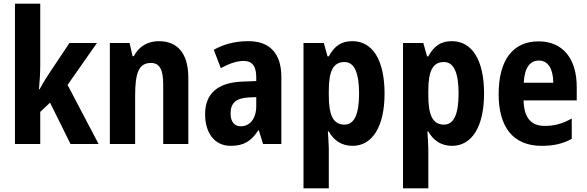

<svg xmlns="http://www.w3.org/2000/svg" viewBox="-20 -780 3180 1040"><path d="M198 -427V-760H61V0H198V-174L251 -224L362 0H514L346 -320L505 -547H356L240 -373C226 -352 208 -322 194 -296H191C195 -338 198 -384 198 -427Z M841 -557C780 -557 733 -529 705 -476H698L682 -547H575V0H712V-261C712 -387 732 -439 798 -439C847 -439 864 -399 864 -322V0H1000V-360C1000 -491 941 -557 841 -557Z M1326 -557C1253 -557 1189 -540 1138 -510L1176 -411C1222 -436 1264 -450 1300 -450C1345 -450 1368 -423 1368 -362V-341L1293 -338C1161 -333 1091 -275 1091 -161C1091 -65 1138 10 1230 10C1302 10 1342 -17 1379 -74H1382L1405 0H1504V-363C1504 -491 1441 -557 1326 -557ZM1325 -252 1368 -254V-205C1368 -137 1333 -96 1285 -96C1250 -96 1229 -119 1229 -167C1229 -220 1257 -248 1325 -252Z M1889 -557C1830 -557 1793 -533 1761 -475H1754L1734 -547H1624V240H1761V24C1761 0 1758 -32 1756 -68H1761C1788 -19 1831 10 1890 10C1996 10 2063 -93 2063 -273C2063 -455 1998 -557 1889 -557ZM1846 -444C1899 -444 1925 -387 1925 -273C1925 -161 1899 -105 1846 -105C1784 -105 1761 -157 1761 -264V-288C1761 -396 1785 -444 1846 -444Z M2428 -557C2369 -557 2332 -533 2300 -475H2293L2273 -547H2163V240H2300V24C2300 0 2297 -32 2295 -68H2300C2327 -19 2370 10 2429 10C2535 10 2602 -93 2602 -273C2602 -455 2537 -557 2428 -557ZM2385 -444C2438 -444 2464 -387 2464 -273C2464 -161 2438 -105 2385 -105C2323 -105 2300 -157 2300 -264V-288C2300 -396 2324 -444 2385 -444Z M2897 -556C2759 -556 2681 -456 2681 -270C2681 -92 2759 10 2914 10C2980 10 3030 -2 3077 -28V-138C3027 -110 2984 -98 2931 -98C2855 -98 2818 -144 2816 -236H3104V-309C3104 -463 3028 -556 2897 -556ZM2899 -452C2950 -452 2976 -406 2977 -332H2817C2821 -415 2852 -452 2899 -452Z"/></svg>

Font: Noto Sans Lao UI Cond
Style: Bold
Weight: 700
Width: 3
Designer: Monotype Design Team
Foundry: Monotype Imaging Inc.
Version: Version 2.000